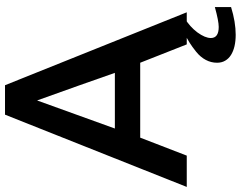

<svg xmlns="http://www.w3.org/2000/svg" viewBox="-126 -636 942 751"><g transform="rotate(-90 344.5 -260.0)"><path d="M584.5 191.4Q560.1 191.4 540 186.8Q520 182.1 505.6 173.1Q491.2 164.1 483.2 150.4Q475.1 136.7 475.1 118.7Q475.1 95.2 486.1 74.5Q497.1 53.7 517.6 37.1Q537.6 21 553.7 11Q569.8 1 590.3 -9.3L649.4 -8.3Q616.2 11.7 593.8 41.5Q571.8 71.8 571.8 94.2Q571.8 125 615.2 125Q638.2 125 692.9 109.9V173.3Q634.3 191.4 584.5 191.4ZM217.8 -281.2H435.5Q413.1 -345.7 386.2 -421.4Q359.4 -497.1 327.6 -585.4ZM-10.7 0 272 -710.9H387.2L672.4 0H546.9L475.1 -182.1H182.1L111.8 0Z"/></g></svg>

Font: Ride Light
Style: Bold
Weight: 600
Version: Version 3.000